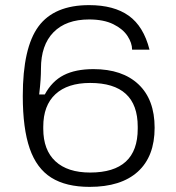

<svg xmlns="http://www.w3.org/2000/svg" viewBox="-20 -720 686 750"><path d="M330 10Q238 10 180.5 -26Q123 -62 96 -140Q69 -218 69 -345Q69 -534 130.5 -617Q192 -700 328 -700Q425 -700 483 -658.5Q541 -617 564 -526H496Q496 -552 478 -579.5Q460 -607 422.5 -625.5Q385 -644 328 -644Q238 -644 189 -594Q140 -544 140 -452V-450Q140 -431 138.5 -408Q137 -385 133 -351H155Q183 -403 229 -426.5Q275 -450 345 -450Q458 -450 521 -390.5Q584 -331 584 -221Q584 -109 518.5 -49.5Q453 10 330 10ZM332 -46Q518 -46 518 -217V-225Q518 -396 332 -396Q244 -396 196.5 -352Q149 -308 149 -225V-217Q149 -134 196.5 -90Q244 -46 332 -46Z"/></svg>

Font: Mozilla Text ExtraLight
Style: Regular
Weight: 200
Designer: Studio DRAMA
Foundry: Studio DRAMA
Version: Version 1.000